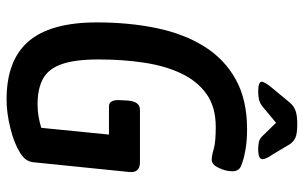

<svg xmlns="http://www.w3.org/2000/svg" viewBox="-186 -710 903 570"><g transform="rotate(90 265.0 -424.5)"><path d="M275 7Q158 7 102 -58.5Q46 -124 46 -261Q46 -357 63 -438.5Q80 -520 117.5 -580Q155 -640 215.5 -673.5Q276 -707 363 -707Q398 -707 425.5 -702Q453 -697 470 -690Q488 -684 488 -663Q488 -644 478 -623Q468 -602 454 -602Q442 -602 422 -608Q402 -614 356 -614Q297 -614 258.5 -586.5Q220 -559 197.5 -511.5Q175 -464 165.5 -401Q156 -338 156 -267Q156 -196 170 -156.5Q184 -117 213.5 -101Q243 -85 290 -85Q308 -85 325.5 -88Q343 -91 359 -96L379 -297H295Q274 -297 277 -333L278 -353Q281 -389 305 -389H461Q494 -389 490 -356L461 -71Q459 -59 453 -50.5Q447 -42 433 -33Q404 -15 359 -4Q314 7 275 7ZM251 -740Q222 -740 222 -751Q222 -754 226.5 -762Q231 -770 242 -783L285 -835Q295 -846 308.5 -851Q322 -856 349 -856Q375 -856 387 -851Q399 -846 407 -835L438 -783Q445 -773 448.5 -765.5Q452 -758 452 -753Q452 -740 423 -740Q410 -740 401 -742Q392 -744 384 -752L344 -793L296 -753Q286 -745 275.5 -742.5Q265 -740 251 -740Z"/></g></svg>

Font: Asap Condensed Condensed Medium
Style: Italic
Weight: 500
Width: 3
Italic angle: -6°
Designer: Pablo Cosgaya
Foundry: Omnibus-Type
Version: Version 3.001; ttfautohint (v1.8.4.7-5d5b)